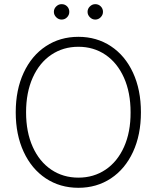

<svg xmlns="http://www.w3.org/2000/svg" viewBox="-20 -894 754 924"><path d="M357.4 9.8Q269 9.8 200.7 -35.4Q132.3 -80.6 94 -163.1Q55.7 -245.6 55.7 -353.5Q55.7 -461.9 94 -544.2Q132.3 -626.5 200.7 -671.6Q269 -716.8 357.4 -716.8Q445.3 -716.8 513.7 -671.6Q582 -626.5 620.1 -544.2Q658.2 -461.9 658.2 -353.5Q658.2 -245.1 620.1 -162.8Q582 -80.6 513.7 -35.4Q445.3 9.8 357.4 9.8ZM357.4 -668.9Q284.2 -668.9 227.1 -630.6Q169.9 -592.3 137.7 -520.8Q105.5 -449.2 105.5 -353.5Q105.5 -258.3 137.5 -187.3Q169.4 -116.2 226.6 -77.6Q283.7 -39.1 357.4 -39.1Q430.7 -39.1 487.8 -77.4Q544.9 -115.7 576.9 -187Q608.9 -258.3 608.4 -353.5Q608.4 -449.2 576.4 -520.5Q544.4 -591.8 487.5 -630.4Q430.7 -668.9 357.4 -668.9ZM239.3 -836.9Q239.3 -852.1 250.5 -863Q261.7 -874 276.4 -874Q292.5 -874 303 -863.3Q313.5 -852.5 313.5 -836.9Q313.5 -821.8 302.7 -810.8Q292 -799.8 276.4 -799.8Q261.7 -799.8 250.5 -811Q239.3 -822.3 239.3 -836.9ZM401.4 -836.9Q401.4 -852.1 412.6 -863Q423.8 -874 438.5 -874Q454.1 -874 464.8 -863.3Q475.6 -852.5 475.6 -836.9Q475.6 -822.3 464.6 -811Q453.6 -799.8 438.5 -799.8Q423.8 -799.8 412.6 -811Q401.4 -822.3 401.4 -836.9Z"/></svg>

Font: Pretendard GOV ExtraLight
Style: Regular
Weight: 200
Designer: Base glyphs from Inter by Rasmus Andersson; Hangeul glyphs from Noto Sans CJK(Source Han Sans) by Jang Soo-young and Kan
Foundry: Kil Hyung-jin
Version: Version 1.309